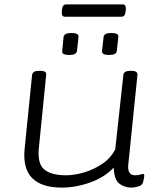

<svg xmlns="http://www.w3.org/2000/svg" viewBox="-20 -847 733 873"><path d="M261 6Q169 6 126 -37.5Q83 -81 92 -171L126 -507Q129 -525 158 -525H162Q193 -525 190 -507L157 -177Q149 -104 180.5 -77Q212 -50 281 -50Q317 -50 360.5 -62.5Q404 -75 443.5 -101Q483 -127 504 -168L541 -507Q543 -525 573 -525H577Q606 -525 605 -507L563 -96Q559 -50 595 -50Q609 -50 617 -53Q625 -56 630 -56Q636 -56 636 -48Q636 -45 634.5 -36.5Q633 -28 630 -17Q626 -4 608 1Q590 6 578 6Q545 6 522 -12.5Q499 -31 497 -85Q456 -41 390.5 -17.5Q325 6 261 6ZM476 -597Q442 -597 444 -615L451 -679Q453 -697 486 -697Q521 -697 518 -679L511 -615Q509 -597 476 -597ZM295 -597Q260 -597 263 -615L269 -679Q272 -697 305 -697Q339 -697 337 -679L330 -615Q327 -597 295 -597ZM275 -771Q259 -771 261 -794L262 -804Q264 -827 281 -827H538Q554 -827 552 -804L551 -794Q549 -771 532 -771Z"/></svg>

Font: Asap Expanded Expanded Light
Style: Italic
Weight: 300
Width: 7
Italic angle: -6°
Designer: Pablo Cosgaya
Foundry: Omnibus-Type
Version: Version 3.001; ttfautohint (v1.8.4.7-5d5b)